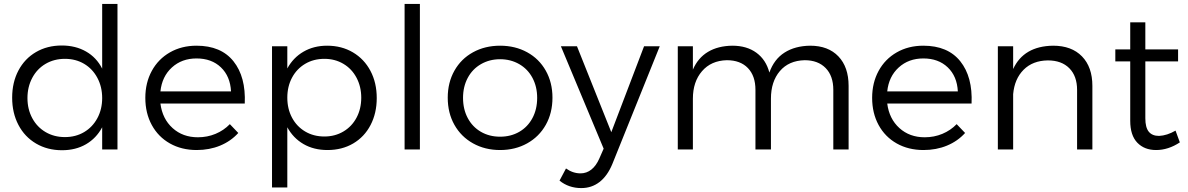

<svg xmlns="http://www.w3.org/2000/svg" viewBox="-20 -762 6059 979"><path d="M579 0H501V-113Q471 -57 418.5 -26.5Q366 4 296 4Q222 4 164 -30Q106 -64 74 -125Q42 -186 42 -264Q42 -342 74 -402.5Q106 -463 163.5 -496.5Q221 -530 295 -530Q365 -530 418.5 -499.5Q472 -469 501 -412V-742H579ZM501 -262Q501 -319 476.5 -365Q452 -411 409 -436.5Q366 -462 311 -462Q256 -462 212.5 -436.5Q169 -411 144.5 -365Q120 -319 120 -262Q120 -205 144.5 -159.5Q169 -114 212.5 -88.5Q256 -63 311 -63Q366 -63 409 -88.5Q452 -114 476.5 -159.5Q501 -205 501 -262Z M1228 -234H798Q808 -156 860 -109Q912 -62 989 -62Q1037 -62 1079 -79.5Q1121 -97 1152 -129L1195 -84Q1157 -42 1102.5 -19.5Q1048 3 983 3Q906 3 846.5 -30.5Q787 -64 754 -124.5Q721 -185 721 -263Q721 -340 754 -400.5Q787 -461 846.5 -495Q906 -529 982 -529Q1107 -529 1170.5 -449.5Q1234 -370 1228 -234ZM982 -464Q907 -464 856.5 -418Q806 -372 798 -296H1158Q1154 -373 1106.5 -418.5Q1059 -464 982 -464Z M1901 -262Q1901 -185 1869.5 -124.5Q1838 -64 1781 -30.5Q1724 3 1650 3Q1580 3 1527.5 -27.5Q1475 -58 1445 -113V194H1367V-526H1445V-413Q1475 -468 1527.5 -498.5Q1580 -529 1648 -529Q1722 -529 1779.5 -495Q1837 -461 1869 -400.5Q1901 -340 1901 -262ZM1822 -264Q1822 -320 1798 -365.5Q1774 -411 1731 -436.5Q1688 -462 1634 -462Q1579 -462 1536 -436.5Q1493 -411 1469 -366Q1445 -321 1445 -264Q1445 -207 1469 -162Q1493 -117 1536 -91.5Q1579 -66 1634 -66Q1688 -66 1731 -91.5Q1774 -117 1798 -162Q1822 -207 1822 -264Z M2043 0V-742H2121V0Z M2797 -264Q2797 -186 2763 -125.5Q2729 -65 2668 -31Q2607 3 2530 3Q2453 3 2392 -31Q2331 -65 2297 -125.5Q2263 -186 2263 -264Q2263 -341 2297 -401.5Q2331 -462 2392 -495.5Q2453 -529 2530 -529Q2607 -529 2668 -495.5Q2729 -462 2763 -401.5Q2797 -341 2797 -264ZM2341 -263Q2341 -205 2365 -160Q2389 -115 2432 -90Q2475 -65 2530 -65Q2585 -65 2628 -90Q2671 -115 2695 -160Q2719 -205 2719 -263Q2719 -320 2695 -365Q2671 -410 2627.5 -435Q2584 -460 2530 -460Q2476 -460 2432.5 -435Q2389 -410 2365 -365Q2341 -320 2341 -263Z M2944 197Q2880 197 2833 159L2866 97Q2901 122 2940 122Q2971 122 2995.5 102.5Q3020 83 3036 46L3058 -4L2840 -526H2922L3097 -88L3264 -526H3344L3102 75Q3077 135 3037 166Q2997 197 2944 197Z M4307 -324V0H4229V-304Q4229 -375 4190 -415Q4151 -455 4083 -455Q4002 -453 3956.5 -399.5Q3911 -346 3911 -259V0H3832V-304Q3832 -375 3793.5 -415Q3755 -455 3686 -455Q3606 -453 3559.5 -399Q3513 -345 3513 -259V0H3436V-526H3513V-407Q3539 -467 3590 -497.5Q3641 -528 3714 -529Q3788 -529 3837 -493Q3886 -457 3903 -392Q3927 -460 3980.5 -494Q4034 -528 4111 -529Q4203 -529 4255 -474.5Q4307 -420 4307 -324Z M4934 -234H4504Q4514 -156 4566 -109Q4618 -62 4695 -62Q4743 -62 4785 -79.5Q4827 -97 4858 -129L4901 -84Q4863 -42 4808.5 -19.5Q4754 3 4689 3Q4612 3 4552.5 -30.5Q4493 -64 4460 -124.5Q4427 -185 4427 -263Q4427 -340 4460 -400.5Q4493 -461 4552.5 -495Q4612 -529 4688 -529Q4813 -529 4876.5 -449.5Q4940 -370 4934 -234ZM4688 -464Q4613 -464 4562.5 -418Q4512 -372 4504 -296H4864Q4860 -373 4812.5 -418.5Q4765 -464 4688 -464Z M5550 -324V0H5472V-304Q5472 -374 5432.5 -414Q5393 -454 5323 -454Q5246 -453 5199.5 -406.5Q5153 -360 5146 -282V0H5068V-526H5146V-410Q5200 -527 5350 -529Q5444 -529 5497 -474.5Q5550 -420 5550 -324Z M5875 3Q5815 3 5779 -34.5Q5743 -72 5743 -146V-449H5667V-510H5743V-648H5820V-510H5987V-449H5820V-159Q5820 -112 5837.5 -90.5Q5855 -69 5890 -69Q5931 -71 5974 -96L5996 -36Q5937 3 5875 3Z"/></svg>

Font: Kalaa
Style: Regular
Weight: 400
Version: Version 1.20 June 5, 2016